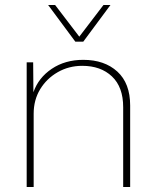

<svg xmlns="http://www.w3.org/2000/svg" viewBox="-20 -750 622 770"><path d="M87 0V-500H113L114 -380Q134 -438 187.5 -474Q241 -510 314 -510Q399 -510 450.5 -463Q502 -416 502 -327V0H474V-320Q474 -401 429 -443.5Q384 -486 310 -486Q256 -486 211.5 -460.5Q167 -435 141 -392Q115 -349 115 -294V0ZM423 -730 314 -583H282L173 -730H201L298 -603L395 -730Z"/></svg>

Font: Work Sans ExtraLight
Style: Regular
Weight: 200
Designer: Wei Huang
Foundry: Wei Huang
Version: Version 2.010; ttfautohint (v1.8.3)